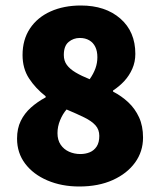

<svg xmlns="http://www.w3.org/2000/svg" viewBox="-20 -666 580 698"><path d="M268 12Q204 12 152.5 -10Q101 -32 71.5 -71Q42 -110 42 -162Q42 -199 55.5 -226.5Q69 -254 92.5 -275Q116 -296 146 -312V-316Q109 -345 85.5 -381Q62 -417 62 -466Q62 -522 89 -562.5Q116 -603 164 -624.5Q212 -646 274 -646Q363 -646 417.5 -598.5Q472 -551 472 -470Q472 -441 461 -416Q450 -391 432 -371.5Q414 -352 391 -337V-333Q422 -317 446.5 -294Q471 -271 485.5 -239.5Q500 -208 500 -166Q500 -115 471 -75Q442 -35 390 -11.5Q338 12 268 12ZM306 -378Q320 -398 327 -417.5Q334 -437 334 -458Q334 -480 326.5 -495.5Q319 -511 304.5 -519.5Q290 -528 270 -528Q247 -528 229.5 -513.5Q212 -499 212 -466Q212 -445 223 -430Q234 -415 255 -402.5Q276 -390 306 -378ZM272 -106Q291 -106 306.5 -112.5Q322 -119 331.5 -133.5Q341 -148 341 -172Q341 -195 327 -210.5Q313 -226 286.5 -239Q260 -252 222 -268Q208 -252 198.5 -229Q189 -206 189 -182Q189 -157 200.5 -140Q212 -123 231 -114.5Q250 -106 272 -106Z"/></svg>

Font: Mada Black
Style: Regular
Weight: 900
Designer: Khaled Hosny
Version: Version 1.5